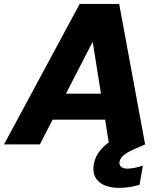

<svg xmlns="http://www.w3.org/2000/svg" viewBox="-55 -722 812 960"><path d="M605.3 -70.2C469.4 -17.1 425.2 38.3 414.1 99.4C400.1 179.8 458.7 217.3 541.2 217.3C577.6 217.3 612.4 211.3 642.7 201.8L659.4 106.1C629.1 116.2 602.5 121.2 581.9 121.2C553.2 121.2 538.9 107.9 542.8 86.2C546.8 66.5 562.7 46.5 620.8 21.8L670.6 0L648.1 -87.1ZM343.4 -702.3 -34.9 0H144.3L459.3 -612.3H392.6L490.4 0H670.6L540.9 -702.3ZM96.2 -123.5H567.2L547.3 -253.7H162.9Z"/></svg>

Font: Poppins Devanagari Thin
Style: Italic
Weight: 100
Italic angle: -10°
Designer: Ninad Kale (Devanagari), Jonny Pinhorn (Latin)
Foundry: Indian Type Foundry
Version: 4.005